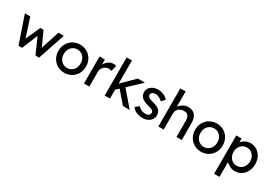

<svg xmlns="http://www.w3.org/2000/svg" viewBox="47 -1875 4593 3229"><g transform="rotate(30 2343.0 -260.0)"><path d="M201 0 22 -525 126 -526 244 -164 370 -442H432L557 -168L674 -525H778L601 0H530L396 -305L271 0Z M1093 10Q1016 10 955.5 -25.5Q895 -61 860 -122.5Q825 -184 825 -263Q825 -342 860 -403.5Q895 -465 955.5 -500.5Q1016 -536 1093 -536Q1169 -536 1229.5 -500.5Q1290 -465 1325 -403.5Q1360 -342 1360 -263Q1360 -184 1325 -122.5Q1290 -61 1229.5 -25.5Q1169 10 1093 10ZM1093 -84Q1140 -84 1177 -107.5Q1214 -131 1235 -171.5Q1256 -212 1255 -263Q1256 -315 1235 -355.5Q1214 -396 1177 -419Q1140 -442 1093 -442Q1046 -442 1008.5 -418.5Q971 -395 950 -354.5Q929 -314 930 -263Q929 -212 950 -171.5Q971 -131 1008.5 -107.5Q1046 -84 1093 -84Z M1472 0V-525H1576V-426Q1599 -473 1643 -504.5Q1687 -536 1736 -536Q1753 -536 1768.5 -533Q1784 -530 1793 -526L1766 -414Q1754 -419 1739.5 -422.5Q1725 -426 1711 -426Q1675 -426 1644.5 -408Q1614 -390 1595 -359Q1576 -328 1576 -290V0Z M1875 0V-740H1978V-290L2215 -525H2354L2108 -294L2361 0H2229L2035 -226L1978 -172V0Z M2613 10Q2547 10 2494 -13Q2441 -36 2406 -81L2476 -141Q2506 -106 2541.5 -90.5Q2577 -75 2622 -75Q2659 -75 2682.5 -93Q2706 -111 2706 -142Q2706 -168 2687 -184Q2668 -199 2600 -217Q2542 -232 2505 -251Q2468 -270 2448 -294Q2419 -330 2419 -385Q2419 -429 2444 -463Q2469 -497 2511.5 -516.5Q2554 -536 2607 -536Q2663 -536 2715.5 -513.5Q2768 -491 2800 -452L2741 -387Q2712 -416 2676.5 -433.5Q2641 -451 2612 -451Q2569 -451 2545.5 -435Q2522 -419 2522 -388Q2523 -361 2544 -344Q2565 -327 2633 -310Q2683 -297 2715.5 -281.5Q2748 -266 2767 -246Q2787 -227 2795 -202Q2803 -177 2803 -146Q2803 -101 2777.5 -65.5Q2752 -30 2709 -10Q2666 10 2613 10Z M2917 0V-740H3020V-443Q3046 -482 3093.5 -509Q3141 -536 3192 -536Q3372 -536 3372 -320V0H3269V-313Q3269 -448 3158 -442Q3119 -442 3087.5 -425.5Q3056 -409 3038 -381Q3020 -353 3020 -318V0Z M3748 10Q3671 10 3610.5 -25.5Q3550 -61 3515 -122.5Q3480 -184 3480 -263Q3480 -342 3515 -403.5Q3550 -465 3610.5 -500.5Q3671 -536 3748 -536Q3824 -536 3884.5 -500.5Q3945 -465 3980 -403.5Q4015 -342 4015 -263Q4015 -184 3980 -122.5Q3945 -61 3884.5 -25.5Q3824 10 3748 10ZM3748 -84Q3795 -84 3832 -107.5Q3869 -131 3890 -171.5Q3911 -212 3910 -263Q3911 -315 3890 -355.5Q3869 -396 3832 -419Q3795 -442 3748 -442Q3701 -442 3663.5 -418.5Q3626 -395 3605 -354.5Q3584 -314 3585 -263Q3584 -212 3605 -171.5Q3626 -131 3663.5 -107.5Q3701 -84 3748 -84Z M4127 220V-525H4231V-450Q4255 -484 4302.5 -509Q4350 -534 4401 -534Q4472 -534 4527 -499Q4582 -464 4614 -403Q4646 -342 4646 -263Q4646 -185 4614.5 -123.5Q4583 -62 4528 -26.5Q4473 9 4404 9Q4353 9 4306 -14Q4259 -37 4231 -69V220ZM4387 -86Q4433 -86 4469 -109Q4505 -132 4526 -172Q4547 -212 4547 -263Q4547 -314 4526.5 -353.5Q4506 -393 4470 -416Q4434 -439 4387 -439Q4340 -439 4304 -416.5Q4268 -394 4247 -354Q4226 -314 4226 -263Q4226 -212 4247 -172Q4268 -132 4304 -109Q4340 -86 4387 -86Z"/></g></svg>

Font: Lexend Deca
Style: Regular
Weight: 400
Designer: Bonnie Shaver-Troup, Thomas Jockin
Foundry: Lexend
Version: Version 1.008; ttfautohint (v1.8.4.7-5d5b)